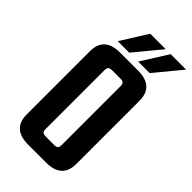

<svg xmlns="http://www.w3.org/2000/svg" viewBox="-247 -865 931 931"><g transform="rotate(45 218.5 -399.5)"><path d="M153 -631H275Q384 -631 384 -532V-99Q384 0 275 0H153Q44 0 44 -99V-532Q44 -631 153 -631ZM269 -115V-516Q269 -532 263 -537.5Q257 -543 241 -543H188Q171 -543 165 -537.5Q159 -532 159 -516V-115Q159 -99 165 -93.5Q171 -88 188 -88H241Q257 -88 263 -93.5Q269 -99 269 -115ZM297 -799 184 -662H105L191 -799ZM324 -662H245L331 -799H437Z"/></g></svg>

Font: Teko Medium
Style: Regular
Weight: 500
Designer: Manushi Parikh, Jonny Pinhorn
Foundry: Indian Type Foundry
Version: Version 1.106;PS 1.0;hotconv 1.0.78;makeotf.lib2.5.61930; tt